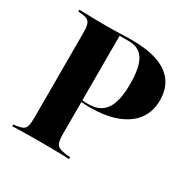

<svg xmlns="http://www.w3.org/2000/svg" viewBox="-135 -693 800 815"><g transform="rotate(30 265.5 -285.5)"><path d="M91.1 -201.6V-492.7Q91.1 -518.5 87.5 -532.3Q83.9 -546 73.8 -552.4Q63.7 -558.9 42.7 -560.5L27.4 -562.1V-571Q41.1 -571 62.1 -570.2Q83.1 -569.4 109.3 -569Q135.5 -568.5 164.5 -568.5Q198.4 -568.5 225.4 -569.8Q252.4 -571 267.7 -571H287.1Q400.8 -571 458.5 -529.8Q516.1 -488.7 516.1 -408.1Q516.1 -353.2 487.1 -314.1Q458.1 -275 403.2 -254.4Q348.4 -233.9 271 -233.9Q254 -233.9 239.1 -235.1Q224.2 -236.3 210.9 -238.7Q197.6 -241.1 186.3 -243.5V-252.4Q201.6 -247.6 220.2 -245.2Q238.7 -242.7 260.5 -242.7Q318.5 -242.7 345.2 -281.9Q371.8 -321 371.8 -406.5Q371.8 -487.1 348.8 -523.8Q325.8 -560.5 276.6 -560.5H230.6V-201.6ZM149.2 -2.4Q123.4 -2.4 100.4 -2Q77.4 -1.6 58.9 -1.2Q40.3 -0.8 28.2 0V-8.9L43.5 -10.5Q63.7 -13.7 73.8 -19.4Q83.9 -25 87.5 -38.7Q91.1 -52.4 91.1 -78.2V-201.6H230.6V-78.2Q230.6 -41.1 240.3 -28.2Q250 -15.3 283.1 -11.3L306.5 -8.9V0Q291.9 -0.8 271.4 -1.2Q250.8 -1.6 225.4 -2Q200 -2.4 171 -2.4H161.3Z"/></g></svg>

Font: Playfair 144pt SemiCondensed ExtraBold
Style: Regular
Weight: 800
Width: 4
Designer: Claus Eggers Sørensen
Foundry: Claus Eggers Sørensen
Version: Version 2.203